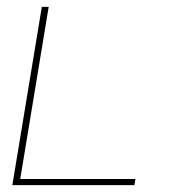

<svg xmlns="http://www.w3.org/2000/svg" viewBox="-20 -540 540 560"><path d="M16 0 102 -520H122L39 -18H375L372 0Z"/></svg>

Font: Iosevka Thin Oblique
Style: Regular
Weight: 100
Italic angle: -9°
Monospace: yes
Designer: Belleve Invis
Foundry: Belleve Invis
Version: Version 32.5.0; ttfautohint (v1.8.4)